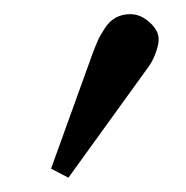

<svg xmlns="http://www.w3.org/2000/svg" viewBox="-20 -788 262 270"><path d="M163.1 -768.1Q177.7 -768.1 190.4 -756.6Q203.1 -745.1 203.1 -732.9Q203.1 -724.6 198.5 -712.4Q193.8 -700.2 188 -692.9L76.2 -538.1L51.8 -550.8L109.9 -711.9Q114.7 -724.6 117.7 -731.2Q120.6 -737.8 127.2 -748Q133.8 -758.3 142.8 -763.2Q151.9 -768.1 163.1 -768.1Z"/></svg>

Font: Linux Biolinum G
Style: Regular
Weight: 400
Designer: Philipp H. Poll
Foundry: Philipp H. Poll
Version: Version 1.1.0 ; ttfautohint (v1.6)